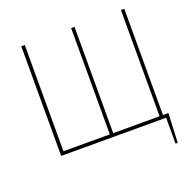

<svg xmlns="http://www.w3.org/2000/svg" viewBox="-153 -877 1187 1197"><g transform="rotate(-20 440.5 -278.5)"><path d="M833 -22.5 824.2 171.9H809.6V0H747.1V-22.5ZM113.3 -727.5H136.7V-22.5H444.3V-727.5H466.8V-22.5H774.4V-727.5H796.9V0H113.3Z"/></g></svg>

Font: Inter Tight Thin
Style: Regular
Weight: 250
Designer: Rasmus Andersson
Foundry: rsms
Version: Version 3.004